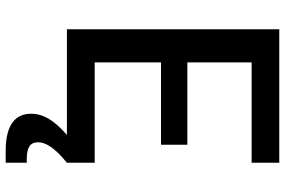

<svg xmlns="http://www.w3.org/2000/svg" viewBox="-180 -590 980 660"><g transform="rotate(90 310.0 -260.0)"><path d="M80.5 0H444C394.5 43 371 80 371 123C371 167 396 210.5 498.5 210.5H539.5V138H525C483 138 469 123 469 99.5C469 73.5 487 42.5 539.5 0V-95.5H194.5V-323.5H477.5V-414H194.5V-635H539.5V-730H80.5Z"/></g></svg>

Font: Monaspace Neon Medium
Style: Regular
Weight: 500
Designer: Riley Cran & the Lettermatic Team
Foundry: Lettermatic
Version: Version 1.200 (Monaspace Neon)